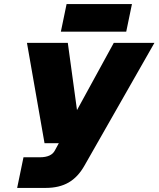

<svg xmlns="http://www.w3.org/2000/svg" viewBox="-20 -920 776 940"><path d="M64 0 95 -150H175Q232 -150 249 -184L268 -219H198L112 -710H312L357 -381L537 -710H736L394 -110Q362 -53 316 -26.5Q270 0 204 0ZM278 -765 306 -900H626L598 -765Z"/></svg>

Font: Geist Black
Style: Italic
Weight: 900
Italic angle: -12°
Designer: Basement.studio, Andrés Briganti, Mateo Zaragoza
Foundry: Basement.studio, Vercel, Andrés Briganti, Guido Ferreyra, Mateo Zaragoza
Version: Version 1.500; ttfautohint (v1.8.4.7-5d5b)